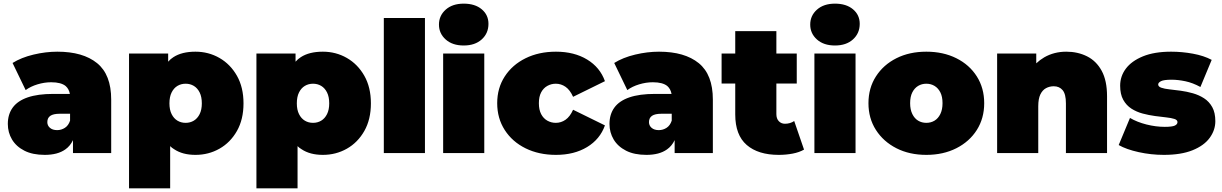

<svg xmlns="http://www.w3.org/2000/svg" viewBox="-20 -841 6716 1055"><path d="M381 0V-71Q366 -39 339 -20Q297 10 226 10Q159 10 114 -13Q69 -36 46 -74.5Q23 -113 23 -160Q23 -213 50 -250Q77 -287 132.5 -306Q188 -325 273 -325H364Q359 -352 341 -368Q316 -389 261 -389Q224 -389 186 -377.5Q148 -366 121 -346L49 -495Q97 -525 164 -541Q231 -557 295 -557Q436 -557 513.5 -494Q591 -431 591 -294V0ZM365 -216H309Q273 -216 256.5 -204.5Q240 -193 240 -170Q240 -151 254.5 -138.5Q269 -126 294 -126Q317 -126 336.5 -138.5Q356 -151 365 -178Z M1054 10Q983 10 937 -21Q925 -28 915 -38V194H689V-547H904V-502Q917 -517 933 -527Q979 -557 1054 -557Q1126 -557 1186 -522.5Q1246 -488 1282 -424.5Q1318 -361 1318 -273Q1318 -185 1282 -121.5Q1246 -58 1186 -24Q1126 10 1054 10ZM1000 -166Q1025 -166 1045 -178Q1065 -190 1077 -214Q1089 -238 1089 -273Q1089 -309 1077 -333Q1065 -357 1045 -369Q1025 -381 1000 -381Q975 -381 955 -369Q935 -357 923 -333Q911 -309 911 -273Q911 -238 923 -214Q935 -190 955 -178Q975 -166 1000 -166Z M1754 10Q1683 10 1637 -21Q1625 -28 1615 -38V194H1389V-547H1604V-502Q1617 -517 1633 -527Q1679 -557 1754 -557Q1826 -557 1886 -522.5Q1946 -488 1982 -424.5Q2018 -361 2018 -273Q2018 -185 1982 -121.5Q1946 -58 1886 -24Q1826 10 1754 10ZM1700 -166Q1725 -166 1745 -178Q1765 -190 1777 -214Q1789 -238 1789 -273Q1789 -309 1777 -333Q1765 -357 1745 -369Q1725 -381 1700 -381Q1675 -381 1655 -369Q1635 -357 1623 -333Q1611 -309 1611 -273Q1611 -238 1623 -214Q1635 -190 1655 -178Q1675 -166 1700 -166Z M2089 0V-742H2315V0Z M2415 0V-547H2641V0ZM2528 -591Q2466 -591 2429 -624Q2392 -657 2392 -706Q2392 -755 2429 -788Q2466 -821 2528 -821Q2590 -821 2627 -790Q2664 -759 2664 -710Q2664 -658 2627 -624.5Q2590 -591 2528 -591Z M3035 10Q2941 10 2868 -26Q2795 -62 2753.5 -126.5Q2712 -191 2712 -274Q2712 -357 2753.5 -421Q2795 -485 2868 -521Q2941 -557 3035 -557Q3135 -557 3206 -514Q3277 -471 3304 -395L3129 -309Q3112 -347 3087.5 -364Q3063 -381 3034 -381Q3009 -381 2987.5 -369Q2966 -357 2953.5 -333.5Q2941 -310 2941 -274Q2941 -238 2953.5 -214Q2966 -190 2987.5 -178Q3009 -166 3034 -166Q3063 -166 3087.5 -183Q3112 -200 3129 -238L3304 -152Q3277 -76 3206 -33Q3135 10 3035 10Z M3687 0V-71Q3672 -39 3645 -20Q3603 10 3532 10Q3465 10 3420 -13Q3375 -36 3352 -74.5Q3329 -113 3329 -160Q3329 -213 3356 -250Q3383 -287 3438.5 -306Q3494 -325 3579 -325H3670Q3665 -352 3647 -368Q3622 -389 3567 -389Q3530 -389 3492 -377.5Q3454 -366 3427 -346L3355 -495Q3403 -525 3470 -541Q3537 -557 3601 -557Q3742 -557 3819.5 -494Q3897 -431 3897 -294V0ZM3671 -216H3615Q3579 -216 3562.5 -204.5Q3546 -193 3546 -170Q3546 -151 3560.5 -138.5Q3575 -126 3600 -126Q3623 -126 3642.5 -138.5Q3662 -151 3671 -178Z M4259 10Q4146 10 4083 -44.5Q4020 -99 4020 -212V-382H3945V-547H4020V-670H4246V-547H4358V-382H4246V-214Q4246 -189 4259.5 -175Q4273 -161 4293 -161Q4322 -161 4344 -176L4398 -19Q4372 -4 4335.5 3Q4299 10 4259 10Z M4455 0V-547H4681V0ZM4568 -591Q4506 -591 4469 -624Q4432 -657 4432 -706Q4432 -755 4469 -788Q4506 -821 4568 -821Q4630 -821 4667 -790Q4704 -759 4704 -710Q4704 -658 4667 -624.5Q4630 -591 4568 -591Z M5070 10Q4977 10 4905.5 -26.5Q4834 -63 4793 -127Q4752 -191 4752 -274Q4752 -357 4793 -421Q4834 -485 4905.5 -521Q4977 -557 5070 -557Q5163 -557 5235 -521Q5307 -485 5347.5 -421Q5388 -357 5388 -274Q5388 -191 5347.5 -127Q5307 -63 5235 -26.5Q5163 10 5070 10ZM5070 -166Q5095 -166 5115 -178Q5135 -190 5147 -214.5Q5159 -239 5159 -274Q5159 -310 5147 -333.5Q5135 -357 5115 -369Q5095 -381 5070 -381Q5045 -381 5025 -369Q5005 -357 4993 -333.5Q4981 -310 4981 -274Q4981 -239 4993 -214.5Q5005 -190 5025 -178Q5045 -166 5070 -166Z M5459 0V-547H5674V-493Q5694 -512 5718 -526Q5772 -557 5839 -557Q5902 -557 5953 -531.5Q6004 -506 6033.5 -452Q6063 -398 6063 -312V0H5837V-273Q5837 -324 5819 -345.5Q5801 -367 5770 -367Q5747 -367 5727.5 -356.5Q5708 -346 5696.5 -322Q5685 -298 5685 -257V0Z M6375 10Q6305 10 6237 -5Q6169 -20 6127 -44L6189 -193Q6228 -170 6279.5 -157Q6331 -144 6380 -144Q6421 -144 6435.5 -151Q6450 -158 6450 -170Q6450 -182 6433 -187.5Q6416 -193 6388 -196Q6360 -199 6326.5 -203.5Q6293 -208 6259 -217Q6225 -226 6197 -244Q6169 -262 6152 -292.5Q6135 -323 6135 -370Q6135 -422 6166.5 -464Q6198 -506 6260.5 -531.5Q6323 -557 6415 -557Q6475 -557 6535 -546Q6595 -535 6638 -512L6576 -363Q6534 -386 6493.5 -394.5Q6453 -403 6418 -403Q6375 -403 6359.5 -395Q6344 -387 6344 -377Q6344 -365 6361 -359Q6378 -353 6406 -350Q6434 -347 6467.5 -342.5Q6501 -338 6534.5 -328.5Q6568 -319 6596 -301Q6624 -283 6641 -252.5Q6658 -222 6658 -175Q6658 -126 6627 -83.5Q6596 -41 6533 -15.5Q6470 10 6375 10Z"/></svg>

Font: Montserrat Thin Black
Style: Regular
Weight: 900
Version: Version 9.000